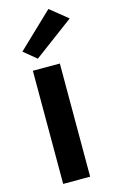

<svg xmlns="http://www.w3.org/2000/svg" viewBox="-146 -1045 659 1100"><g transform="rotate(-15 183.0 -495.0)"><path d="M84.5 0V-671H244.5V0ZM130 -730.5 55 -792.5 262 -990 366 -906Z"/></g></svg>

Font: Karla ExtraBold
Style: Regular
Weight: 800
Designer: Jonathan Pinhorn
Version: Version 2.001